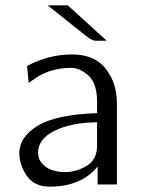

<svg xmlns="http://www.w3.org/2000/svg" viewBox="-20 -688 535 716"><path d="M52 -117Q52 -177 120.5 -219Q189 -261 342 -266V-308Q342 -377 310 -406Q278 -435 246 -435Q170 -435 113 -397L87 -379L81 -442Q161 -485 249 -485Q332 -485 374 -432Q416 -379 416 -302V0H344V-67Q283 8 166 8Q107 8 79.5 -33Q52 -74 52 -117ZM122 -119Q122 -93 140.5 -74.5Q159 -56 188 -50Q204 -46 223 -46Q266 -47 304 -70Q342 -93 342 -146V-232Q246 -231 184 -200.5Q122 -170 122 -119ZM158 -668H233L378 -536H335Q332 -537 329.5 -537.5Q327 -538 324.5 -539Q322 -540 318.5 -542Q315 -544 312 -546Q309 -548 303 -552.5Q297 -557 291.5 -561.5Q286 -566 276.5 -573.5Q267 -581 257.5 -588.5Q248 -596 233 -608Q218 -620 203 -632Z"/></svg>

Font: Coval
Style: ExtraLight
Weight: 250
Foundry: Context Ltd
Version: Version 001.000